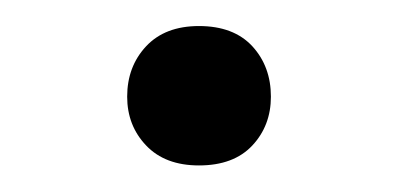

<svg xmlns="http://www.w3.org/2000/svg" viewBox="-20 -429 305 146"><path d="M131.3 -409.2Q157.7 -409.2 171.9 -393.8Q186 -378.4 186 -355.5Q186 -333.5 171.9 -318.4Q157.7 -303.2 131.3 -303.2Q105.5 -303.2 91.1 -318.4Q76.7 -333.5 76.7 -355.5Q76.7 -378.4 91.1 -393.8Q105.5 -409.2 131.3 -409.2Z"/></svg>

Font: Robert Sans Medium
Style: Regular
Weight: 500
Designer: Christian Robertson (extended by Adam Twardoch)
Foundry: Google
Version: Version 12.135;April 2, 2019;FontCreator 11.5.0.2425 64-bit;